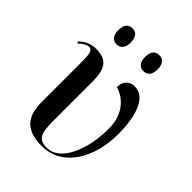

<svg xmlns="http://www.w3.org/2000/svg" viewBox="-214 -860 984 984"><g transform="rotate(45 277.5 -368.0)"><path d="M359 -630C384 -630 405 -646 405 -688C405 -731 384 -746 359 -746C334 -746 314 -731 314 -688C314 -646 334 -630 359 -630ZM165 -630C190 -630 210 -646 210 -688C210 -731 190 -746 165 -746C140 -746 120 -731 120 -688C120 -646 140 -630 165 -630ZM262 10C416 10 497 -144 497 -309C497 -437 465 -544 384 -544C348 -544 321 -520 321 -476C369 -464 443 -413 443 -297C443 -136 380 -2 288 -2C215 -2 213 -48 213 -145V-412C213 -503 184 -540 108 -540C65 -540 36 -522 14 -500L21 -491C43 -514 63 -522 75 -522C100 -521 103 -497 103 -419V-148C103 -58 136 10 262 10Z"/></g></svg>

Font: Noto Serif Display Medium
Style: Regular
Weight: 500
Designer: Monotype Design Team
Foundry: Monotype Imaging Inc.
Version: Version 2.009